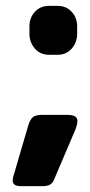

<svg xmlns="http://www.w3.org/2000/svg" viewBox="-20 -513 307 652"><path d="M80 -398V-423Q80 -453 98.5 -473Q117 -493 146 -493H176Q205 -493 223.5 -473Q242 -453 242 -423V-398Q242 -369 223.5 -348Q205 -327 176 -327H146Q117 -327 98.5 -348Q80 -369 80 -398ZM23 99Q23 95 25 87L76 -87Q83 -109 92.5 -116Q102 -123 126 -123H206Q226 -123 234.5 -118Q243 -113 243 -101Q243 -92 236 -73L164 96Q159 108 150.5 113.5Q142 119 125 119H49Q23 119 23 99Z"/></svg>

Font: Mitr SemiBold
Style: Regular
Weight: 600
Designer: Thanarat Vachiruckul
Foundry: Cadson Demak
Version: Version 1.002